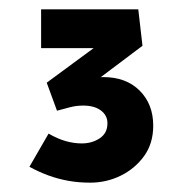

<svg xmlns="http://www.w3.org/2000/svg" viewBox="-20 -803 391 411"><path d="M173 -412Q148 -412 126 -416Q104 -420 83.5 -427.5Q63 -435 43 -446L84 -517Q103 -506 120.5 -501Q138 -496 155 -496Q177 -496 193.5 -507Q210 -518 210 -539Q210 -556 196 -566.5Q182 -577 158 -577Q144 -577 130 -573.5Q116 -570 102 -566L80 -626L209 -721L221 -700H68V-783H276L285 -705L172 -620L164 -627Q172 -631 182.5 -634.5Q193 -638 201 -638Q250 -638 279 -609Q308 -580 308 -534Q308 -496 288.5 -469Q269 -442 238.5 -427Q208 -412 173 -412Z"/></svg>

Font: Lexend Exa SemiBold
Style: Regular
Weight: 600
Designer: Bonnie Shaver-Troup, Thomas Jockin
Foundry: Lexend
Version: Version 1.007